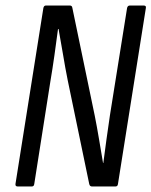

<svg xmlns="http://www.w3.org/2000/svg" viewBox="-20 -675 548 695"><path d="M44 0Q35 0 36 -9L137 -646Q139 -655 146 -655H233Q241 -655 242 -646L323 -256Q331 -216 338.5 -171Q346 -126 353 -85H354Q359 -124 365.5 -171Q372 -218 378 -258L440 -646Q442 -655 450 -655H500Q510 -655 508 -646L407 -9Q406 0 398 0H313Q305 0 303 -9L225 -385Q216 -430 208 -478.5Q200 -527 192 -570H190Q184 -524 177 -474.5Q170 -425 162 -378L104 -9Q103 0 95 0Z"/></svg>

Font: Sofia Sans Condensed
Style: Italic
Weight: 400
Italic angle: -9°
Designer: Botio Nikoltchev, Ani Petrova
Foundry: lettersoup
Version: Version 4.101